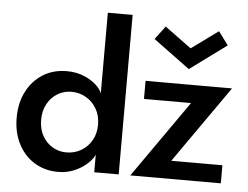

<svg xmlns="http://www.w3.org/2000/svg" viewBox="-50 -750 1065 825"><g transform="rotate(5 482.0 -338.0)"><path d="M229 12Q171 12 126.5 -15.5Q82 -43 56.8 -92Q31.5 -141 31.5 -205Q31.5 -269 56.8 -318Q82 -367 126.5 -394.8Q171 -422.5 229 -422.5Q272 -422.5 305.5 -407.8Q339 -393 359 -373.5Q379 -354 382.5 -339V-688H489.5V0H384V-76Q377 -58.5 355.5 -38Q334 -17.5 301.2 -2.8Q268.5 12 229 12ZM256.5 -74.5Q291.5 -74.5 320 -91Q348.5 -107.5 365.5 -136.8Q382.5 -166 382.5 -205Q382.5 -244 365.5 -273.2Q348.5 -302.5 320 -319.2Q291.5 -336 256.5 -336Q224.5 -336 197.2 -319.8Q170 -303.5 153.5 -274Q137 -244.5 137 -205Q137 -165.5 153.5 -136Q170 -106.5 197.2 -90.5Q224.5 -74.5 256.5 -74.5ZM569.5 -410.5H942.5L709.5 -78H930V0H539.5L772.5 -332.5H569.5ZM750 -477 592.5 -593 635.5 -650.5 750 -566.5 865.5 -650.5 908 -593Z"/></g></svg>

Font: League Spartan Medium
Style: Regular
Weight: 500
Foundry: The League of Moveable Type
Version: Version 2.002